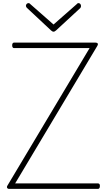

<svg xmlns="http://www.w3.org/2000/svg" viewBox="-20 -1210 687 1230"><path d="M38 0Q32 0 28.5 -3Q25 -6 24.5 -10.5Q24 -15 27 -20L554 -902H69Q65 -902 61.5 -906Q58 -910 58 -920Q58 -929 61.5 -933Q65 -937 69 -937H592Q603 -937 606 -931Q609 -925 604 -917L77 -35H608Q613 -35 616.5 -31.5Q620 -28 620 -19Q620 -9 616.5 -4.5Q613 0 608 0ZM483 -1190Q490 -1190 494.5 -1184.5Q499 -1179 499 -1171Q499 -1168 498 -1165.5Q497 -1163 495 -1159L339 -1015Q334 -1011 330.5 -1009Q327 -1007 323 -1007Q319 -1007 315.5 -1009Q312 -1011 307 -1015L151 -1161Q149 -1164 147.5 -1167Q146 -1170 146 -1172Q146 -1180 151 -1185Q156 -1190 162 -1190Q167 -1190 169.5 -1188Q172 -1186 175 -1183L323 -1053L471 -1183Q473 -1186 476 -1188Q479 -1190 483 -1190Z"/></svg>

Font: Playwrite US Modern Thin
Style: Regular
Weight: 250
Designer: Veronika Burian, José Scaglione
Foundry: TypeTogether
Version: Version 1.003